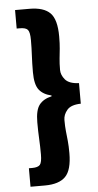

<svg xmlns="http://www.w3.org/2000/svg" viewBox="-58 -744 477 931"><g transform="rotate(-5 180.0 -278.0)"><path d="M52 152V62H68Q96 62 106 50.5Q116 39 116 0Q116 -38 114 -75.5Q112 -113 112 -156Q112 -216 132 -241.5Q152 -267 192 -276V-280Q152 -289 132 -314.5Q112 -340 112 -400Q112 -444 114 -481Q116 -518 116 -556Q116 -595 106 -606.5Q96 -618 68 -618H52V-708H122Q191 -708 222.5 -676.5Q254 -645 254 -562Q254 -527 251.5 -502.5Q249 -478 246.5 -454.5Q244 -431 244 -400Q244 -375 263 -352.5Q282 -330 330 -328V-228Q282 -227 263 -204.5Q244 -182 244 -156Q244 -125 246.5 -101.5Q249 -78 251.5 -53.5Q254 -29 254 6Q254 88 222.5 120Q191 152 122 152Z"/></g></svg>

Font: Assistant ExtraBold
Style: Regular
Weight: 800
Designer: Hebrew By Ben Nathan, Latin by Paul Hunt
Version: Version 3.000